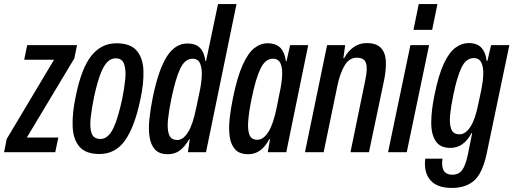

<svg xmlns="http://www.w3.org/2000/svg" viewBox="-63 -749 2528 945"><path d="M-43 0 -30 -65 203 -455H56L71 -527H316L303 -462L69 -72H224L209 0Z M427 9Q359 9 328 -27Q297 -63 294.5 -127.5Q292 -192 310 -276Q338 -414 387 -475Q436 -536 510 -536Q579 -536 610 -499.5Q641 -463 643 -400.5Q645 -338 628 -260Q600 -125 552.5 -58Q505 9 427 9ZM432 -65Q452 -65 470 -81.5Q488 -98 504.5 -140.5Q521 -183 538 -260Q549 -314 553.5 -359.5Q558 -405 548 -433.5Q538 -462 506 -462Q485 -462 467 -445.5Q449 -429 432.5 -387.5Q416 -346 400 -272Q388 -214 383 -167Q378 -120 388 -92.5Q398 -65 432 -65Z M763 10Q721 10 700 -13Q679 -36 673 -75.5Q667 -115 672.5 -165Q678 -215 689 -270Q717 -406 758 -470.5Q799 -535 860 -535Q901 -535 922 -512.5Q943 -490 948 -448H951L1010 -729H1101L951 0H862L871 -64H868Q848 -28 823 -9Q798 10 763 10ZM810 -60Q838 -60 862 -97.5Q886 -135 903 -219L918 -291Q928 -335 930 -373.5Q932 -412 922 -436Q912 -460 885 -460Q847 -460 824 -411Q801 -362 781 -266Q769 -209 764 -162Q759 -115 768.5 -87.5Q778 -60 810 -60Z M1159 10Q1116 10 1094.5 -13.5Q1073 -37 1067.5 -77Q1062 -117 1067.5 -166.5Q1073 -216 1084 -269Q1105 -371 1131.5 -429.5Q1158 -488 1188.5 -512Q1219 -536 1254 -536Q1296 -536 1317.5 -513Q1339 -490 1344 -448L1347 -447L1365 -527H1454L1346 0H1255L1266 -64H1262Q1224 10 1159 10ZM1204 -61Q1233 -61 1257.5 -99Q1282 -137 1299 -220L1313 -291Q1323 -335 1325.5 -373.5Q1328 -412 1318 -436Q1308 -460 1280 -460Q1243 -460 1219.5 -412Q1196 -364 1176 -266Q1163 -204 1159 -157.5Q1155 -111 1164.5 -86Q1174 -61 1204 -61Z M1438 0 1547 -527H1636L1627 -463H1631Q1649 -497 1677.5 -517Q1706 -537 1742 -537Q1790 -537 1812 -513Q1834 -489 1836 -448.5Q1838 -408 1828 -357L1753 0H1662L1735 -355Q1747 -411 1738.5 -438Q1730 -465 1693 -465Q1656 -465 1633 -426.5Q1610 -388 1597 -324L1530 0Z M1972 -602 1998 -729H2090L2064 -602ZM1847 0 1957 -527H2049L1939 0Z M2161 176Q2088 176 2055 137.5Q2022 99 2030 32H2115Q2109 72 2121.5 91.5Q2134 111 2162 111Q2196 111 2212.5 87Q2229 63 2240 11L2261 -94H2258Q2219 -21 2154 -21Q2103 -21 2081 -55Q2059 -89 2059.5 -148Q2060 -207 2076 -284Q2096 -382 2122 -437Q2148 -492 2179 -514.5Q2210 -537 2243 -537Q2286 -537 2307 -513.5Q2328 -490 2332 -450L2336 -449L2354 -527H2444L2332 9Q2311 105 2270 140.5Q2229 176 2161 176ZM2199 -88Q2228 -88 2252 -124.5Q2276 -161 2291 -237L2306 -307Q2314 -346 2315.5 -381.5Q2317 -417 2306.5 -440Q2296 -463 2269 -463Q2230 -463 2207.5 -414.5Q2185 -366 2168 -280Q2157 -228 2152.5 -184.5Q2148 -141 2157.5 -114.5Q2167 -88 2199 -88Z"/></svg>

Font: Mona Sans Condensed Medium
Style: Italic
Weight: 500
Width: 3
Italic angle: -11.7°
Designer: Deni Anggara
Foundry: GitHub
Version: Version 1.001; ttfautohint (v1.8.4.7-5d5b);gftools[0.9.31]